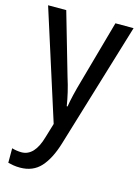

<svg xmlns="http://www.w3.org/2000/svg" viewBox="-118 -603 660 909"><g transform="rotate(15 212.0 -148.5)"><path d="M173 -1 152 69Q124 168 60 168Q37 168 13 161V232Q25 235 39.5 237.5Q54 240 72 240Q135 240 173 198.5Q211 157 235 78L421 -537H332L247 -233Q223 -150 215 -98H211Q206 -130 198 -164Q190 -198 179 -232L91 -537H2Z"/></g></svg>

Font: Noto Sans Display SemiCondensed
Style: Regular
Weight: 400
Width: 4
Designer: Monotype Design team
Foundry: Monotype Imaging Inc.
Version: 1.000